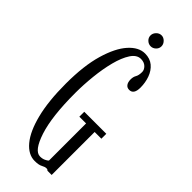

<svg xmlns="http://www.w3.org/2000/svg" viewBox="-271 -856 897 897"><g transform="rotate(45 177.5 -407.0)"><path d="M189 10Q146.5 10 111.8 -31.5Q77 -73 56.8 -153Q36.5 -233 36.5 -349Q36.5 -467 60 -547.2Q83.5 -627.5 120.5 -668.8Q157.5 -710 199 -710Q232 -710 253.8 -691.8Q275.5 -673.5 286 -644.2Q296.5 -615 296.5 -582Q296.5 -537 266.5 -537Q252 -537 244.2 -547.8Q236.5 -558.5 236.5 -576.5Q236.5 -593.5 243.5 -605.2Q250.5 -617 250.5 -639Q250.5 -653.5 237.8 -666Q225 -678.5 203.5 -678.5Q176 -678.5 156 -647.8Q136 -617 123.2 -567.5Q110.5 -518 104.5 -460.2Q98.5 -402.5 98.5 -349Q98.5 -194 126.5 -108.2Q154.5 -22.5 192 -22.5Q207 -22.5 218.5 -27.8Q230 -33 235 -38.5V-284H190.5V-316.5H336V-284H291.5V0H263.5Q260.5 -5 252.5 -5Q242.5 -5 229.2 2.5Q216 10 189 10ZM193.5 -752Q179 -752 168 -762.5Q157 -773 157 -787.5Q157 -802 168 -813.2Q179 -824.5 193.5 -824.5Q207.5 -824.5 218.5 -813.2Q229.5 -802 229.5 -787.5Q229.5 -773 218.5 -762.5Q207.5 -752 193.5 -752Z"/></g></svg>

Font: Imbue 10pt Light
Style: Regular
Weight: 300
Designer: Tyler Finck
Foundry: Etcetera Type Company
Version: Version 1.102; ttfautohint (v1.8.3)